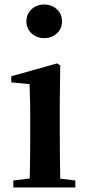

<svg xmlns="http://www.w3.org/2000/svg" viewBox="-20 -831 386 851"><path d="M39 0V-31L112 -40Q114 -154 114 -235V-306Q114 -383 111 -458L30 -466V-493L233 -550L247 -541L245 -385V-235Q245 -153 247 -39L314 -31V0ZM97 -736Q97 -769 120 -790Q143 -811 176 -811Q209 -811 232 -790Q255 -769 255 -736Q255 -704 232 -683Q209 -662 176 -662Q143 -662 120 -683Q97 -704 97 -736Z"/></svg>

Font: GenRyuMin TW B
Style: Regular
Weight: 700
Version: Version 1.501;PS 1;hotconv 16.6.51;makeotf.lib2.5.65220